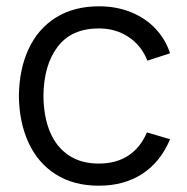

<svg xmlns="http://www.w3.org/2000/svg" viewBox="-20 -575 594 610"><path d="M294 15Q214.3 15 157.4 -21Q100.5 -57 70.8 -121.4Q41 -185.8 40 -270Q41 -355.7 71.1 -419.9Q101.2 -484.2 158.2 -519.6Q215.3 -555 294.7 -555Q348.7 -555 394.6 -536.9Q440.5 -518.8 472.9 -485.1Q505.3 -451.3 520.3 -405.7L448.3 -382.3Q429.3 -430.5 388.3 -457.6Q347.3 -484.7 294 -484.7Q207.7 -484.7 163.3 -426.7Q119 -368.7 118 -270Q118.7 -204.5 138.7 -156.3Q158.7 -108.2 198 -81.8Q237.3 -55.3 294 -55.3Q348.7 -55.3 387.4 -80.5Q426.2 -105.7 446.7 -154.3L520.3 -132.7Q490.3 -60.7 432.3 -22.8Q374.3 15 294 15Z"/></svg>

Font: Hauora
Style: Regular
Weight: 400
Designer: Wayne Shih
Foundry: WCYS
Version: Version 1.001